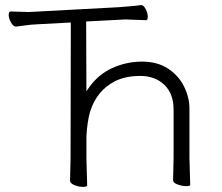

<svg xmlns="http://www.w3.org/2000/svg" viewBox="-20 -725 868 751"><path d="M327 -381Q364 -434 419.5 -459Q475 -484 535.5 -484Q596 -484 637.5 -456.5Q679 -429 700 -386.5Q721 -344 721 -300V-108L724 -2Q724 3 708 3Q692 3 674.5 -3.5Q657 -10 657 -20L659 -108V-296Q659 -359 622.5 -393.5Q586 -428 529 -428Q472 -428 431 -408Q358 -371 332 -287Q321 -247 318 -192V-106L321 0Q321 6 304.5 6Q288 6 271 -1Q254 -8 254 -18L256 -107L257 -637L126 -630Q101 -629 77.5 -625.5Q54 -622 43 -621H42Q32 -621 23 -637Q14 -653 14 -666.5Q14 -680 22 -680L93 -678L447 -697Q470 -699 494 -701Q518 -703 530 -705H533Q542 -705 550 -689Q558 -673 558 -659.5Q558 -646 551 -646L471 -649L317 -641L318 -368Z"/></svg>

Font: ToneOZ-Pinyin-WenKai-Light
Style: Light
Weight: 300
Designer: Fontworks Inc.
Foundry: ToneOZ
Version: Version 0.240331